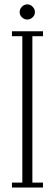

<svg xmlns="http://www.w3.org/2000/svg" viewBox="-20 -840 246 860"><path d="M33.5 0V-22H80V-678H33.5V-700H172.5V-678H125V-22H172.5V0ZM102.5 -752.5Q89 -752.5 78.5 -762.2Q68 -772 68 -785.5Q68 -799.5 78.5 -810Q89 -820.5 102.5 -820.5Q115.5 -820.5 126 -810Q136.5 -799.5 136.5 -785.5Q136.5 -772 126 -762.2Q115.5 -752.5 102.5 -752.5Z"/></svg>

Font: Imbue 50pt ExtraLight
Style: Regular
Weight: 200
Designer: Tyler Finck
Foundry: Etcetera Type Company
Version: Version 1.102; ttfautohint (v1.8.3)